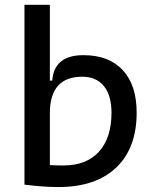

<svg xmlns="http://www.w3.org/2000/svg" viewBox="-20 -752 626 782"><path d="M218.3 9.8Q183.1 9.8 148.9 7.1Q114.7 4.4 79.6 0V-732.4H183.1V-423.8H192.9Q200.2 -527.3 319.8 -527.3Q423.3 -527.3 480 -466.3Q536.6 -405.3 536.6 -293Q536.6 -148.9 453.4 -69.6Q370.1 9.8 218.3 9.8ZM183.1 -291V-79.6Q196.8 -78.6 210.9 -78.4Q225.1 -78.1 238.8 -78.1Q332 -78.1 383.1 -134.3Q434.1 -190.4 434.1 -293Q434.1 -363.3 403.1 -401.4Q372.1 -439.5 314.9 -439.5Q183.1 -439.5 183.1 -291Z"/></svg>

Font: CaskaydiaCove NFP
Style: Regular
Weight: 400
Designer: Aaron Bell
Foundry: Saja Typeworks
Version: Version 2111.001; VTT 6.35;Nerd Fonts 3.1.1